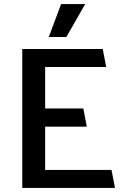

<svg xmlns="http://www.w3.org/2000/svg" viewBox="-20 -920 606 940"><path d="M279 -900H397L305 -739H219ZM89 0V-680H483L500 -592H201V-389H388Q392 -367 396.5 -344.5Q401 -322 405 -300H201V-88H526Q530 -66 534.5 -44Q539 -22 543 0Z"/></svg>

Font: Palanquin SemiBold
Style: Regular
Weight: 600
Designer: Pria Ravichandran
Version: Version 1.0.4